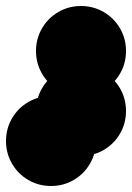

<svg xmlns="http://www.w3.org/2000/svg" viewBox="-70 -520 440 640"><path d="M50 -350Q50 -391 70 -425.5Q90 -460 124.5 -480Q159 -500 200 -500Q241 -500 275.5 -480Q310 -460 330 -425.5Q350 -391 350 -350Q350 -309 330 -274.5Q310 -240 275.5 -220Q241 -200 200 -200Q159 -200 124.5 -220Q90 -240 70 -274.5Q50 -309 50 -350ZM50 -150Q50 -191 70 -225.5Q90 -260 124.5 -280Q159 -300 200 -300Q241 -300 275.5 -280Q310 -260 330 -225.5Q350 -191 350 -150Q350 -109 330 -74.5Q310 -40 275.5 -20Q241 0 200 0Q159 0 124.5 -20Q90 -40 70 -74.5Q50 -109 50 -150ZM-50 -50Q-50 -91 -30 -125.5Q-10 -160 24.5 -180Q59 -200 100 -200Q141 -200 175.5 -180Q210 -160 230 -125.5Q250 -91 250 -50Q250 -9 230 25.5Q210 60 175.5 80Q141 100 100 100Q59 100 24.5 80Q-10 60 -30 25.5Q-50 -9 -50 -50Z"/></svg>

Font: TINY 5x3
Style: Regular
Weight: 400
Designer: Jack Halten Fahnestock
Foundry: Velvetyne Type Foundry
Version: Version 1.002